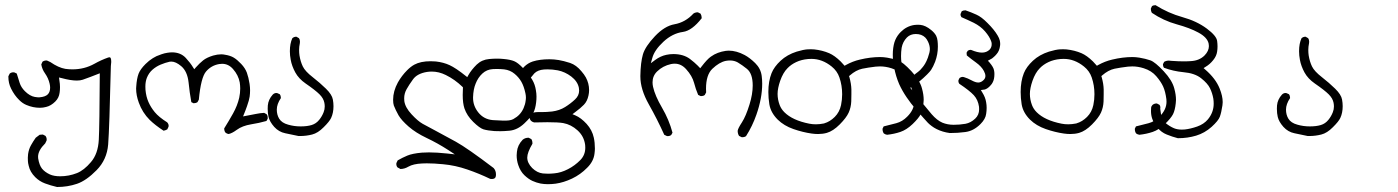

<svg xmlns="http://www.w3.org/2000/svg" viewBox="-20 -437 5540 761"><path d="M121.6 108.9Q111.3 123.5 102.8 138.7Q94.2 153.8 91.3 173.8Q90.3 182.6 90.3 188.2Q90.3 193.8 90.6 201.2Q90.8 208.5 93.8 220.2Q99.1 244.6 119.6 265.1Q136.2 281.7 158.4 290Q180.7 298.3 206.1 304.2Q248 304.2 285.2 291.5Q322.3 278.8 363 237.3Q403.8 195.8 408.7 135.7Q413.6 72.8 419.4 -175.3Q420.9 -185.5 420.9 -191.4Q420.9 -197.3 420.4 -200.2Q419.4 -206.5 417.7 -208.3Q416 -210 413.8 -210Q411.6 -210 408.7 -209Q380.9 -199.2 354 -184.1Q314.5 -162.1 267.1 -162.1Q252.9 -162.1 238.8 -164.1Q211.4 -168.9 179.7 -190.9L167 -196.8Q165.5 -197.3 163.6 -197.3Q155.3 -197.3 148.4 -192.4L143.6 -181.6Q147 -162.1 158.2 -146.5Q171.9 -127 176.8 -105Q178.7 -96.2 178.7 -89.8Q178.7 -72.3 169.4 -63Q159.7 -53.2 136.7 -51.3Q134.3 -51.3 129.9 -51.3Q125.5 -51.3 118.2 -52.7Q98.1 -56.2 78.6 -75.7Q63.5 -90.8 57.9 -108.6Q52.2 -126.5 46.4 -145.5L37.1 -149.9Q35.2 -150.4 32.7 -150.4Q24.9 -150.4 18.6 -145.5L13.2 -134.8Q13.2 -133.8 13.2 -132.3Q13.2 -107.4 23.9 -85.9Q37.1 -59.1 56.2 -40.5Q69.3 -27.3 84.5 -21Q110.8 -9.8 138.2 -9.8Q150.9 -9.8 163.1 -13.2Q182.1 -17.6 199.2 -34.7Q213.9 -49.3 216.3 -69.8Q217.8 -79.6 217.8 -91.8Q217.8 -104 215.3 -119.1L213.9 -129.9L224.6 -127.4Q260.3 -117.7 284.2 -117.7Q298.3 -117.7 308.1 -121.1Q336.4 -130.9 375.5 -146.5Q374.5 62.5 371.6 116.7Q368.7 172.9 340.3 205.6Q313 237.8 285.2 249Q252.9 261.7 218.8 261.7Q193.8 261.7 177.7 254.4Q157.7 245.1 146.5 231.4Q135.7 217.8 131.3 190.9Q130.9 187.5 130.9 184.1Q130.9 159.2 159.2 131.3L164.6 120.1Q165 118.2 165 115.7Q165 107.9 160.2 101.6L149.9 96.2L137.2 97.2Z M1041 28.8Q1041 21 1036.6 15.6L1026.9 10.3Q1010.7 11.2 994.4 14.6Q978 18.1 943.4 24.4Q954.6 -2.9 959 -16.1Q967.8 -41 969.5 -54Q971.2 -66.9 971.2 -78.9Q971.2 -90.8 969.2 -104.5Q965.3 -129.9 958.5 -148.9Q951.7 -167 936 -183.6Q920.4 -200.2 906.7 -208.5Q893.1 -216.8 871.1 -220.2Q864.3 -221.7 856.9 -221.7Q841.8 -221.7 824.7 -216.8Q799.3 -209 785.2 -197.8Q770.5 -186 756.3 -169.9L750 -162.6L744.6 -170.9Q734.4 -188 716.3 -207.5Q695.8 -229.5 661.6 -229.5Q654.3 -229.5 643.1 -227.8Q631.8 -226.1 619.9 -221.9Q607.9 -217.8 600.3 -214.4Q592.8 -210.9 585.9 -206.5Q570.8 -197.3 556.6 -183.1Q536.1 -162.6 529.3 -145Q522 -125.5 520 -94.2Q519.5 -90.3 519.5 -85.9Q519.5 -59.1 530.3 -29.8Q544.4 9.3 573.2 38.1Q594.7 59.1 628.4 81.1Q636.2 79.6 643.1 75.7L647.9 65.4Q648.4 64 648.4 61.5Q648.4 54.2 642.6 47.9Q609.4 26.9 593.5 7.6Q577.6 -11.7 568.4 -32.7Q559.1 -53.7 556.6 -81.1Q556.2 -87.9 556.2 -93.8Q556.2 -113.3 562 -128.4Q569.8 -147.9 584.2 -160.6Q598.6 -173.3 616.7 -180.9Q634.8 -188.5 652.3 -192.4Q655.8 -192.9 659.2 -192.9Q676.8 -192.9 698.2 -174.8Q722.7 -154.3 727.5 -109.9Q731.4 -70.3 738.3 -32.2L747.1 -27.8Q747.6 -27.8 748 -27.8Q756.3 -27.8 762.7 -32.2L768.1 -42Q776.4 -130.4 796.9 -153.8Q817.4 -177.7 848.6 -183.1Q854.5 -184.1 860.4 -184.1Q885.7 -184.1 903.8 -163.1Q924.8 -139.2 930.2 -110.4Q932.1 -98.1 932.1 -85.9Q932.1 -68.4 928.2 -49.8Q920.9 -18.1 903.8 12.5Q886.7 43 868.7 71.8Q868.7 72.3 868.7 75Q868.7 77.6 869.9 81.5Q871.1 85.4 873.5 88.4Q878.9 93.3 886.2 94.2Q899.9 91.3 918.5 77.6Q940.4 61.5 975.6 55.7Q1006.8 50.8 1036.1 42.5L1041 33.7Q1041 31.2 1041 28.8Z M1041.5 -19Q1041 -11.7 1041 -5.9Q1041 12.2 1044.4 26.4Q1048.8 45.4 1066.9 65.9Q1085 85.9 1110.4 91.1Q1135.7 96.2 1163.1 102.1Q1166 102.1 1169.4 102.1Q1193.8 102.1 1217 96.2Q1240.2 90.3 1262.7 67.4Q1286.1 44.4 1292.5 30.3Q1301.8 10.3 1301.8 -16.1Q1301.8 -28.8 1299.3 -42.5Q1295.9 -62 1272 -85.4Q1248 -108.9 1219.7 -130.9Q1189.5 -154.3 1180.2 -173.6Q1170.9 -192.9 1167 -217.3Q1165.5 -227.1 1165.5 -239.3Q1165.5 -251.5 1168.5 -266.1Q1168.9 -269 1168.9 -272Q1168.9 -279.8 1165 -285.6L1154.8 -291.5Q1154.8 -291.5 1154.3 -291.5Q1145.5 -291.5 1138.7 -285.6Q1128.9 -264.6 1128.9 -233.9Q1128.9 -217.3 1132.3 -199.7Q1136.7 -175.3 1150.4 -149.9Q1164.1 -125 1190.9 -106.4Q1230.5 -79.1 1246.3 -63.2Q1262.2 -47.4 1265.6 -29.8Q1267.1 -22 1267.1 -15.1Q1267.1 -2.9 1262.7 7.8Q1256.3 24.4 1245.1 38.1Q1232.9 53.2 1215.1 58.6Q1197.3 64 1171.4 64Q1145.5 64 1122.1 57.1Q1096.7 50.3 1086.4 33.2Q1077.1 17.6 1077.1 -2.4Q1077.1 -24.4 1093.3 -48.3Q1093.3 -48.8 1093.3 -48.8Q1093.3 -57.1 1088.9 -63.5L1079.1 -67.9Q1077.6 -68.4 1075.2 -68.4Q1067.4 -68.4 1061 -62Q1043.5 -42.5 1041.5 -19Z M1671.4 210.4Q1699.7 210.4 1735.8 213.9Q1784.7 218.3 1832.5 234.9Q1879.4 251 1922.9 272Q1926.3 272.5 1929.2 272.5Q1941.4 272.5 1944.3 264.6Q1945.8 260.7 1945.8 254.4Q1945.8 239.3 1936.5 229Q1833 150.4 1786.9 124.8Q1740.7 99.1 1707 81.5Q1673.3 64 1655.3 53.7Q1636.2 43 1611.3 16.1Q1585.9 -11.2 1582.5 -36.6Q1582 -42.5 1582 -47.4Q1582 -66.4 1591.6 -83.5Q1601.1 -100.6 1616.7 -122.1Q1633.3 -145.5 1672.4 -151.9Q1681.6 -153.3 1691.4 -153.3Q1719.7 -153.3 1747.1 -139.6Q1782.7 -122.1 1812.5 -93.3L1814.9 -90.8Q1814 -73.2 1814 -60.5Q1814 -27.8 1820.8 -7.3Q1830.6 21.5 1855.7 46.1Q1880.9 70.8 1896.5 75.7Q1913.6 80.6 1939.5 82.5Q1949.2 83 1963.6 83Q1978 83 1999 81.1Q2030.8 78.1 2058.1 52.2Q2085.9 25.9 2094 10Q2102.1 -5.9 2105 -31.2Q2106.4 -42 2106.4 -54.2Q2106.4 -66.4 2104 -79.6Q2100.6 -102.1 2089.8 -120.6Q2077.6 -141.6 2052.2 -168Q2032.7 -188.5 2017.8 -194.6Q2002.9 -200.7 1977.5 -203.1Q1964.4 -204.6 1950 -204.6Q1935.5 -204.6 1919.4 -203.1Q1890.1 -200.7 1869.6 -181.2Q1848.6 -160.6 1836.4 -139.2L1832 -131.3Q1805.7 -152.3 1789.8 -162.8Q1773.9 -173.3 1762.2 -178.7Q1738.3 -189.9 1707.5 -193.4Q1696.8 -194.3 1686.5 -194.3Q1647 -194.3 1622.1 -180.7Q1607.9 -172.9 1593.8 -158.7Q1572.3 -137.2 1557.1 -110.4Q1538.1 -75.7 1538.1 -41.5Q1538.1 -27.3 1541 -18.6Q1547.9 -1 1559.6 20Q1571.3 40 1599.6 64.7Q1627.9 89.4 1671.1 109.9Q1714.4 130.4 1756.8 157.7L1782.7 174.8L1752 171.4Q1710.9 167 1680.2 167Q1664.6 167 1651.9 168Q1614.3 171.4 1594.5 179.7Q1574.7 188 1556.2 198.7L1551.3 209Q1550.8 210.9 1550.8 212.4Q1550.8 221.2 1555.7 226.6L1567.4 232.9Q1584 232.4 1598.6 223.6Q1618.2 212.4 1653.3 210.9Q1662.1 210.4 1671.4 210.4ZM1986.8 41Q1983.4 41 1972.2 41Q1960.9 41 1933.6 39.1Q1897.5 36.1 1875.5 8.3Q1855 -17.6 1855 -48.8Q1855 -50.3 1855 -51.8Q1856 -83.5 1865.2 -105.5Q1874.5 -129.4 1891.8 -145.5Q1909.2 -161.6 1933.1 -163.1Q1941.4 -163.6 1948.7 -163.6Q1963.9 -163.6 1978 -162.1Q2002 -159.2 2019.5 -144.5Q2036.1 -130.9 2046.4 -113Q2056.6 -95.2 2062.5 -67.4Q2064.5 -58.1 2064.5 -50.8Q2064.5 -43.5 2063.5 -38.6Q2062 -23.9 2055.2 -8.3Q2048.3 7.3 2036.6 19Q2029.3 26.4 2020.5 31.2Q2009.3 40.5 1986.8 41Z M2098.6 48.3Q2128.9 47.4 2149.9 47.4Q2192.4 47.4 2212.4 50.8Q2243.7 56.6 2269 79.6Q2294.9 103 2299.3 137.7Q2299.8 143.6 2299.8 148.4Q2299.8 177.2 2280.3 197.3Q2258.3 219.7 2231.4 233.4Q2204.1 247.6 2177.7 250Q2163.6 251.5 2152.1 251.5Q2140.6 251.5 2131.8 250.5Q2108.9 248 2089.4 229Q2069.8 209 2069.8 187.5Q2069.8 167.5 2090.3 132.8Q2090.3 131.8 2090.3 131.3Q2090.3 120.6 2085.9 114.3L2075.2 108.9Q2074.7 108.9 2074.2 108.9Q2061.5 108.9 2051.8 116.7Q2031.2 138.2 2028.8 165Q2027.8 171.9 2027.8 178.7Q2027.8 198.7 2034.2 217.3Q2042.5 242.2 2058.6 257.6Q2074.7 272.9 2090.3 280Q2106 287.1 2122.6 290.5Q2136.7 293 2151.6 293Q2166.5 293 2182.1 291Q2213.9 286.6 2247.3 270.8Q2280.8 254.9 2307.1 228Q2333 202.6 2336.4 171.4Q2337.9 159.7 2337.9 151.9Q2337.9 127.9 2333.5 108.4Q2327.1 78.6 2305.2 54.2Q2282.7 29.8 2260.7 20.5L2249 15.6L2259.3 7.8Q2281.2 -8.3 2294.4 -22Q2307.6 -35.6 2312.5 -58.6Q2314.9 -69.3 2314.9 -80.1Q2314.9 -106 2302.2 -129.9Q2295.4 -142.1 2284.7 -154.3Q2264.2 -179.2 2239.7 -187.5Q2213.9 -195.8 2194.6 -199Q2175.3 -202.1 2157.7 -202.1Q2119.6 -202.1 2091.8 -193.4Q2072.3 -187 2057.6 -172.4Q2043 -157.7 2037.6 -140.1Q2037.6 -139.6 2037.6 -138.7Q2037.6 -126.5 2044.4 -118.2L2056.6 -111.8Q2057.1 -111.8 2059.8 -111.8Q2062.5 -111.8 2066.4 -113Q2070.3 -114.3 2073.7 -117.7Q2082.5 -127 2089.1 -135.5Q2095.7 -144 2097.7 -146Q2111.3 -159.7 2136.2 -161.6Q2143.1 -162.1 2150.4 -162.1Q2169.9 -162.1 2190.9 -158.2Q2219.7 -152.3 2244.1 -133.8Q2269.5 -114.3 2274.4 -88.9Q2275.4 -83.5 2275.4 -78.1Q2275.4 -58.1 2259.3 -43Q2241.7 -26.4 2219.7 -12.7Q2197.8 1 2168.5 4.9Q2146.5 7.3 2125.5 7.3H2110.4Q2095.7 7.3 2085 13.7L2079.6 24.4Q2079.1 26.4 2079.1 27.8Q2079.1 35.6 2084.5 41.5Q2090.8 47.4 2098.6 48.3Z M2921.4 106.9Q2931.2 106.9 2937 102.5Q2962.4 62.5 2978 17.6Q3001 -47.9 3001 -105.5Q3001 -121.6 2999 -136.2Q2995.1 -165.5 2973.4 -186.8Q2951.7 -208 2931.6 -218.8Q2898.9 -236.3 2868.2 -236.3Q2862.3 -236.3 2856.4 -235.4Q2839.8 -232.9 2825.4 -227.5Q2811 -222.2 2797.4 -212.4Q2783.2 -202.6 2760.7 -173.3L2755.4 -166.5Q2747.6 -174.8 2745.1 -177.2Q2732.9 -189.5 2714.4 -203.6Q2688.5 -222.7 2648.9 -222.7Q2634.8 -222.7 2621.1 -219.7Q2597.7 -214.8 2576.7 -199.2L2559.6 -186.5L2565.4 -207Q2573.7 -238.3 2609.4 -271.5Q2645 -304.7 2687 -310.5Q2722.7 -315.4 2761.2 -364.7Q2761.2 -365.2 2761.2 -365.7Q2761.2 -375 2756.8 -382.8L2746.1 -388.2Q2745.6 -388.2 2743.7 -388.2Q2741.7 -388.2 2739.3 -387.7Q2733.4 -386.7 2728.5 -383.3Q2696.8 -348.6 2653.3 -340.8Q2614.3 -334 2575.9 -293.5Q2537.6 -252.9 2528.3 -221.7Q2519 -189.5 2518.1 -136.7Q2518.1 -135.3 2518.1 -133.8Q2518.1 -83 2551.5 -23.7Q2585 35.6 2612.8 97.2L2623 102.1Q2625 102.5 2626.5 102.5Q2635.3 102.5 2640.6 97.7L2645.5 88.9Q2631.8 37.6 2604 -10Q2576.2 -57.6 2568.4 -92.8Q2566.4 -102.1 2566.4 -110.8Q2566.4 -136.2 2584.5 -153.8Q2606.9 -175.8 2639.6 -183.1Q2647 -184.6 2654.3 -184.6Q2680.2 -184.6 2699.7 -162.6Q2723.6 -136.2 2731 -108.4Q2737.3 -84 2747.1 -61L2756.8 -56.2Q2757.3 -56.2 2758.1 -56.2Q2758.8 -56.2 2760 -56.2Q2761.2 -56.2 2762.5 -56.4Q2763.7 -56.6 2764.9 -56.9Q2766.1 -57.1 2767.3 -57.4Q2768.6 -57.6 2769.5 -58.1Q2771.5 -59.1 2773.4 -60.5L2778.8 -70.8Q2778.3 -78.6 2778.3 -85.4Q2778.3 -140.1 2803.2 -164.1Q2830.6 -190.4 2856.9 -195.8Q2865.7 -197.3 2873.5 -197.3Q2890.6 -197.3 2904.3 -189.5Q2922.4 -178.7 2940.4 -164.1Q2963.4 -145.5 2963.4 -98.1Q2963.4 -63.5 2950.7 -22.9Q2936.5 23.4 2920.7 47.9Q2904.8 72.3 2903.8 81.5Q2903.8 92.8 2909.2 101.6L2919.9 106.9Q2920.4 106.9 2921.4 106.9Z M3641.1 -41Q3641.1 -62 3634.3 -86.4Q3626 -118.7 3592.3 -154.8Q3558.6 -190.9 3539.6 -197.8Q3519.5 -204.6 3496.1 -208.5Q3481.4 -210.9 3468.3 -210.9Q3430.2 -210.9 3387.7 -200.7Q3359.9 -194.3 3332.5 -179.2L3327.6 -176.3Q3317.9 -187.5 3312 -193.4Q3288.1 -216.8 3266.6 -226.1Q3239.3 -237.8 3207 -241.2Q3200.7 -241.7 3195.1 -241.7Q3189.5 -241.7 3181.9 -241.5Q3174.3 -241.2 3162.4 -238.8Q3150.4 -236.3 3137.7 -232.4Q3099.6 -220.2 3074 -196.3Q3048.3 -172.4 3038.1 -147Q3025.4 -115.2 3025.4 -72.3Q3025.4 -48.3 3029.3 -23.9Q3034.7 9.3 3062.5 37.1Q3087.4 61.5 3124.8 74.5Q3162.1 87.4 3196.8 92.3Q3210 94.2 3222.2 94.2Q3240.7 94.2 3256.8 89.8Q3282.2 82.5 3308.3 56.2Q3334.5 29.8 3343.8 9.3Q3353 -11.2 3354 -35.2Q3354.5 -51.3 3354.5 -63Q3354.5 -74.7 3354.5 -82.5Q3354 -104.5 3346.7 -130.9L3345.2 -135.3L3348.6 -138.2Q3372.6 -159.2 3397.5 -164.6Q3420.9 -169.4 3450.7 -172.9Q3459.5 -173.8 3467.8 -173.8Q3490.2 -173.8 3513.2 -166.5Q3544.4 -156.7 3563 -134.8Q3581.5 -113.3 3590.3 -93.8Q3599.1 -74.2 3603 -43.9Q3603.5 -38.6 3603.5 -33.7Q3603.5 -2 3575.7 25.4Q3556.6 44.9 3532.5 51.3Q3508.3 57.6 3482.4 64L3478 73.2Q3478 73.7 3478 74.7Q3478 84.5 3482.9 91.8Q3488.8 96.2 3496.1 97.2Q3523.9 94.2 3548.6 85.9Q3573.2 77.6 3597.2 54.7Q3621.1 31.7 3629.2 15.9Q3637.2 0 3640.1 -27.3Q3641.1 -33.7 3641.1 -41ZM3246.6 52.2Q3228.5 55.7 3214.1 55.7Q3199.7 55.7 3187.5 53.2Q3121.1 40 3088.9 7.8Q3076.2 -4.9 3070.3 -20.5Q3062 -42.5 3062 -64.7Q3062 -86.9 3072.3 -116.7Q3083.5 -148.9 3101.6 -167Q3115.2 -181.2 3135.7 -190.9Q3156.2 -200.7 3183.1 -203.1Q3189.5 -203.6 3196.3 -203.6Q3238.8 -203.6 3276.4 -173.3Q3298.3 -155.8 3307.1 -129.9Q3317.9 -98.6 3317.9 -63.5Q3317.9 -41.5 3313.5 -20.5Q3307.6 7.3 3288.6 26.4Q3269.5 45.4 3247.1 51.8Z M3888.7 -31.2Q3885.7 -51.3 3873.5 -70.3L3867.7 -80.1Q3881.3 -81.5 3883.5 -82.3Q3885.7 -83 3888.2 -84.2Q3890.6 -85.4 3893.1 -86.9Q3898.9 -90.8 3903.6 -95.7Q3908.2 -100.6 3910.9 -104.2Q3913.6 -107.9 3915 -111.3Q3921.4 -123.5 3921.4 -143.6Q3921.4 -151.4 3919.9 -158.2Q3918 -170.4 3901.9 -189.5L3895.5 -196.3Q3908.7 -203.1 3911.9 -205.3Q3915 -207.5 3917 -209.5Q3924.3 -215.3 3930.2 -222.7Q3941.4 -235.4 3943.8 -255.9Q3944.3 -259.3 3944.3 -261.7Q3944.3 -264.2 3944.1 -267.3Q3943.8 -270.5 3942.9 -275.9Q3940.4 -286.1 3934.1 -296.4Q3920.4 -319.8 3893.6 -346.2Q3870.1 -370.1 3850.1 -378.9Q3828.6 -388.7 3807.1 -396Q3806.2 -396 3805.7 -396Q3797.9 -396 3792 -392.6L3787.6 -382.8Q3787.1 -380.9 3787.1 -380.1Q3787.1 -379.4 3787.1 -378.2Q3787.1 -377 3787.6 -375.5Q3788.6 -372.1 3790.5 -369.1Q3816.4 -357.9 3839.4 -346.7Q3866.7 -333 3884.3 -312.5Q3901.9 -292 3908.2 -274.4Q3910.6 -268.1 3910.6 -263.4Q3910.6 -258.8 3910.2 -256.3Q3908.7 -247.1 3902.3 -240.2Q3890.1 -228.5 3872.1 -228.5Q3854.5 -228.5 3830.1 -238.8Q3828.6 -239.3 3827.4 -239.3Q3826.2 -239.3 3825.2 -239.3Q3824.2 -239.3 3822.3 -238.8Q3818.4 -237.8 3815.4 -235.4L3811 -228L3812 -217.3Q3829.1 -203.1 3848.1 -189.5Q3870.1 -173.8 3879.9 -155.3Q3885.7 -144.5 3885.7 -135.7Q3885.7 -127 3878.9 -120.1Q3868.7 -109.9 3857.4 -109.9Q3846.7 -109.9 3831.1 -118.4Q3815.4 -127 3800.8 -131.3Q3798.3 -132.3 3795.9 -132.3Q3789.1 -132.3 3783.2 -127.9L3778.8 -119.1Q3778.8 -118.7 3778.8 -116.9Q3778.8 -115.2 3778.8 -112.8Q3779.8 -108.4 3782.2 -105Q3823.2 -77.6 3839.8 -59.6Q3856.4 -41.5 3860.4 -13.7Q3860.8 -8.8 3860.8 -3.9Q3860.8 18.6 3845.2 33.2Q3827.6 49.8 3806.6 53.7Q3783.7 57.6 3759.8 57.6Q3735.8 57.6 3715.3 49.3Q3693.8 40 3672.6 15.6Q3651.4 -8.8 3587.9 -88.9L3594.7 -93.3Q3624.5 -111.8 3654.3 -141.6Q3666 -153.3 3670.4 -159.9Q3674.8 -166.5 3678.7 -174.6Q3682.6 -182.6 3686.5 -192.4Q3697.3 -221.7 3697.3 -252Q3697.3 -264.2 3696 -275.4Q3694.8 -286.6 3690.4 -295.4Q3684.1 -307.1 3670.9 -317.9Q3648.4 -336.4 3627.9 -338.4Q3623 -338.9 3618.9 -338.9Q3614.7 -338.9 3610.8 -338.6Q3606.9 -338.4 3603 -337.9Q3572.8 -333 3550.3 -310.5Q3536.6 -296.9 3528.8 -279.3Q3521 -261.7 3519 -233.4Q3518.6 -227.1 3518.6 -220.2Q3518.6 -196.8 3523.9 -169.9Q3530.3 -135.3 3543.9 -103.5Q3556.2 -76.7 3573.5 -51.3Q3590.8 -25.9 3609.1 -5.1Q3627.4 15.6 3639.6 29.8Q3651.9 43.9 3658 50Q3664.1 56.2 3672.9 62.7Q3681.6 69.3 3692.4 74.7Q3715.8 86.4 3744.6 90.3Q3776.4 90.3 3805.2 86.4Q3838.4 82.5 3866.2 54.7Q3886.2 34.7 3888.7 14.2Q3890.6 2 3890.6 -9.5Q3890.6 -21 3888.7 -31.2ZM3551.3 -214.8Q3551.3 -231.4 3553.7 -247.6Q3558.1 -271.5 3574.7 -288.6Q3588.4 -302.2 3609.9 -302.2Q3633.3 -302.2 3647.5 -288.1Q3653.3 -282.2 3658.2 -272Q3665.5 -256.8 3665.5 -242.2Q3665.5 -230 3657.7 -208.5Q3652.3 -193.8 3646.5 -184.3Q3640.6 -174.8 3636.7 -170.4Q3631.3 -163.6 3627.4 -159.7Q3619.1 -151.9 3609.9 -145.5L3576.7 -117.2L3572.3 -126Q3563.5 -145 3558.1 -164.1Q3551.3 -187.5 3551.3 -214.8Z M4641.1 -41Q4641.1 -62 4634.3 -86.4Q4626 -118.7 4592.3 -154.8Q4558.6 -190.9 4539.6 -197.8Q4519.5 -204.6 4496.1 -208.5Q4481.4 -210.9 4468.3 -210.9Q4430.2 -210.9 4387.7 -200.7Q4359.9 -194.3 4332.5 -179.2L4327.6 -176.3Q4317.9 -187.5 4312 -193.4Q4288.1 -216.8 4266.6 -226.1Q4239.3 -237.8 4207 -241.2Q4200.7 -241.7 4195.1 -241.7Q4189.5 -241.7 4181.9 -241.5Q4174.3 -241.2 4162.4 -238.8Q4150.4 -236.3 4137.7 -232.4Q4099.6 -220.2 4074 -196.3Q4048.3 -172.4 4038.1 -147Q4025.4 -115.2 4025.4 -72.3Q4025.4 -48.3 4029.3 -23.9Q4034.7 9.3 4062.5 37.1Q4087.4 61.5 4124.8 74.5Q4162.1 87.4 4196.8 92.3Q4210 94.2 4222.2 94.2Q4240.7 94.2 4256.8 89.8Q4282.2 82.5 4308.3 56.2Q4334.5 29.8 4343.8 9.3Q4353 -11.2 4354 -35.2Q4354.5 -51.3 4354.5 -63Q4354.5 -74.7 4354.5 -82.5Q4354 -104.5 4346.7 -130.9L4345.2 -135.3L4348.6 -138.2Q4372.6 -159.2 4397.5 -164.6Q4420.9 -169.4 4450.7 -172.9Q4459.5 -173.8 4467.8 -173.8Q4490.2 -173.8 4513.2 -166.5Q4544.4 -156.7 4563 -134.8Q4581.5 -113.3 4590.3 -93.8Q4599.1 -74.2 4603 -43.9Q4603.5 -38.6 4603.5 -33.7Q4603.5 -2 4575.7 25.4Q4556.6 44.9 4532.5 51.3Q4508.3 57.6 4482.4 64L4478 73.2Q4478 73.7 4478 74.7Q4478 84.5 4482.9 91.8Q4488.8 96.2 4496.1 97.2Q4523.9 94.2 4548.6 85.9Q4573.2 77.6 4597.2 54.7Q4621.1 31.7 4629.2 15.9Q4637.2 0 4640.1 -27.3Q4641.1 -33.7 4641.1 -41ZM4246.6 52.2Q4228.5 55.7 4214.1 55.7Q4199.7 55.7 4187.5 53.2Q4121.1 40 4088.9 7.8Q4076.2 -4.9 4070.3 -20.5Q4062 -42.5 4062 -64.7Q4062 -86.9 4072.3 -116.7Q4083.5 -148.9 4101.6 -167Q4115.2 -181.2 4135.7 -190.9Q4156.2 -200.7 4183.1 -203.1Q4189.5 -203.6 4196.3 -203.6Q4238.8 -203.6 4276.4 -173.3Q4298.3 -155.8 4307.1 -129.9Q4317.9 -98.6 4317.9 -63.5Q4317.9 -41.5 4313.5 -20.5Q4307.6 7.3 4288.6 26.4Q4269.5 45.4 4247.1 51.8Z M4547.9 -21Q4543 -16.1 4542.5 -9.5Q4542 -2.9 4542 2.9Q4542 19.5 4546.9 33.7Q4553.2 51.8 4568.4 69.8Q4583.5 87.9 4604.5 96.2Q4626 105 4648.4 110.8Q4687 110.8 4720.9 100.6Q4754.9 90.3 4782.2 65.9Q4809.1 41.5 4814.9 25.6Q4820.8 9.8 4825.2 -19.5Q4826.2 -25.4 4826.2 -32.2Q4826.2 -56.2 4814 -86.4Q4798.3 -125.5 4757.8 -160.6L4750.5 -167L4758.8 -172.4Q4775.4 -182.1 4788.6 -198.7Q4801.8 -214.8 4804.2 -232.9Q4805.7 -242.7 4805.7 -252.9Q4805.7 -263.2 4804.2 -274.4Q4801.8 -294.9 4763.2 -323.7Q4723.1 -353.5 4666.7 -369.1Q4610.4 -384.8 4560.1 -416.5Q4559.6 -416.5 4559.6 -416.5Q4551.3 -416.5 4545.9 -412.6L4541.5 -403.3Q4541.5 -402.3 4541.5 -400.4Q4541.5 -393.1 4545.4 -386.2Q4591.8 -355 4644 -340.6Q4696.3 -326.2 4729.5 -308.1Q4765.1 -289.1 4770.5 -264.2Q4771.5 -259.3 4771.5 -254.4Q4771.5 -234.9 4754.4 -217.3Q4733.9 -196.8 4700.7 -194.8Q4688.5 -193.8 4669.9 -193.8Q4651.4 -193.8 4623 -195.8Q4617.7 -196.8 4612.8 -196.8Q4602.5 -196.8 4594.2 -191.9L4589.4 -182.6Q4589.4 -182.1 4589.4 -181.6Q4589.4 -173.8 4593.3 -168.5Q4629.9 -154.8 4670.4 -150.9Q4715.8 -147 4741.2 -126.5Q4766.6 -106.4 4775.9 -87.2Q4785.2 -67.9 4789.1 -45.9Q4790.5 -36.6 4790.5 -25.9Q4790.5 8.3 4767.6 36.1Q4751.5 55.2 4725.1 64.5Q4698.7 73.7 4675.8 76.2Q4669.4 76.7 4663.6 76.7Q4646.5 76.7 4633.3 71.3Q4616.2 64 4600.6 51.3Q4587.9 41 4582 17.6Q4580.1 7.3 4578.6 -5.9Q4579.1 -9.3 4579.1 -11.2Q4579.1 -17.6 4575.7 -21.5L4565.4 -26.9Q4564.9 -26.9 4564.5 -26.9Q4554.7 -26.9 4547.9 -21Z M5041.5 -19Q5041 -11.7 5041 -5.9Q5041 12.2 5044.4 26.4Q5048.8 45.4 5066.9 65.9Q5085 85.9 5110.4 91.1Q5135.7 96.2 5163.1 102.1Q5166 102.1 5169.4 102.1Q5193.8 102.1 5217 96.2Q5240.2 90.3 5262.7 67.4Q5286.1 44.4 5292.5 30.3Q5301.8 10.3 5301.8 -16.1Q5301.8 -28.8 5299.3 -42.5Q5295.9 -62 5272 -85.4Q5248 -108.9 5219.7 -130.9Q5189.5 -154.3 5180.2 -173.6Q5170.9 -192.9 5167 -217.3Q5165.5 -227.1 5165.5 -239.3Q5165.5 -251.5 5168.5 -266.1Q5168.9 -269 5168.9 -272Q5168.9 -279.8 5165 -285.6L5154.8 -291.5Q5154.8 -291.5 5154.3 -291.5Q5145.5 -291.5 5138.7 -285.6Q5128.9 -264.6 5128.9 -233.9Q5128.9 -217.3 5132.3 -199.7Q5136.7 -175.3 5150.4 -149.9Q5164.1 -125 5190.9 -106.4Q5230.5 -79.1 5246.3 -63.2Q5262.2 -47.4 5265.6 -29.8Q5267.1 -22 5267.1 -15.1Q5267.1 -2.9 5262.7 7.8Q5256.3 24.4 5245.1 38.1Q5232.9 53.2 5215.1 58.6Q5197.3 64 5171.4 64Q5145.5 64 5122.1 57.1Q5096.7 50.3 5086.4 33.2Q5077.1 17.6 5077.1 -2.4Q5077.1 -24.4 5093.3 -48.3Q5093.3 -48.8 5093.3 -48.8Q5093.3 -57.1 5088.9 -63.5L5079.1 -67.9Q5077.6 -68.4 5075.2 -68.4Q5067.4 -68.4 5061 -62Q5043.5 -42.5 5041.5 -19Z"/></svg>

Font: Bakudai
Style: ExtraLight
Weight: 200
Version: Version 1.48